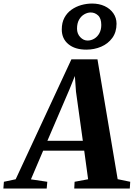

<svg xmlns="http://www.w3.org/2000/svg" viewBox="-98 -1088 772 1108"><path d="M-78.5 0 -75.5 -39 -7.5 -53.5 314 -745.5H464.5L581 -54L653.5 -39L651 0H330.5L332.5 -39L410.5 -53.5L388 -218.5H151L80.5 -53L175 -39L171.5 0ZM175.5 -275.5H380L340.5 -559.5L334 -649.5L303 -572.5ZM400 -801.5Q335 -801.5 296.8 -833Q258.5 -864.5 258.5 -918Q258.5 -957.5 273.8 -985.8Q289 -1014 314.5 -1032Q340 -1050 371 -1058.8Q402 -1067.5 433.5 -1067.5Q474 -1067.5 505.8 -1052.8Q537.5 -1038 556 -1011.5Q574.5 -985 574.5 -951Q574.5 -902.5 550 -869Q525.5 -835.5 485.8 -818.5Q446 -801.5 400 -801.5ZM407.5 -854Q428 -854 446.2 -865Q464.5 -876 475.5 -896.2Q486.5 -916.5 486.5 -944Q486.5 -982 468 -999Q449.5 -1016 425.5 -1016Q407 -1016 388.5 -1005.5Q370 -995 358.2 -974.2Q346.5 -953.5 346.5 -922.5Q346.5 -893.5 365 -873.8Q383.5 -854 407.5 -854Z"/></svg>

Font: Merriweather 60pt ExtraBold
Style: Italic
Weight: 800
Italic angle: -7.8°
Version: Version 2.101